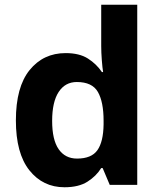

<svg xmlns="http://www.w3.org/2000/svg" viewBox="-20 -780 672 810"><path d="M252 10Q161 10 104 -61.5Q47 -133 47 -272Q47 -413 105 -484.5Q163 -556 257 -556Q315 -556 351 -533Q387 -510 410 -476H415Q412 -494 409.5 -526.5Q407 -559 407 -586V-760H559V0H443L413 -71H407Q386 -37 349 -13.5Q312 10 252 10ZM305 -111Q366 -111 391 -146.5Q416 -182 417 -255V-271Q417 -350 393 -392Q369 -434 304 -434Q255 -434 227.5 -392Q200 -350 200 -270Q200 -190 227.5 -150.5Q255 -111 305 -111Z"/></svg>

Font: Noto Sans Khmer UI
Style: Bold
Weight: 700
Designer: Danh Hong and the Monotype Design Team
Foundry: Monotype Imaging Inc.
Version: Version 2.002; ttfautohint (v1.8.4.7-5d5b)